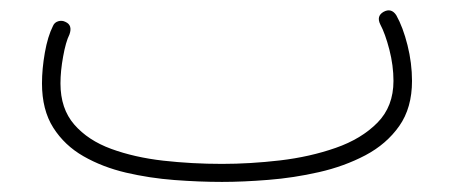

<svg xmlns="http://www.w3.org/2000/svg" viewBox="-20 -345 910 375"><path d="M62 -182.1Q62 -210.4 67.6 -242.2Q73.2 -273.9 83.5 -294.4Q86.4 -301.3 93.8 -303.5Q101.1 -305.7 107.9 -302.2Q122.1 -295.9 115.7 -277.8Q108.4 -263.2 103.3 -234.6Q98.1 -206.1 98.1 -182.1Q98.1 -132.8 125 -101.8Q151.9 -70.8 197.3 -54.2Q242.7 -37.6 298.8 -31.2Q355 -24.9 413.6 -24.9Q468.3 -24.9 526.9 -31.7Q585.4 -38.6 635.7 -56.2Q686 -73.7 717.3 -105.5Q748.5 -137.2 748.5 -187Q748.5 -216.8 740.5 -248Q732.4 -279.3 722.7 -297.4Q714.8 -313.5 729 -321.8Q744.1 -330.1 753.9 -315.4Q767.1 -292 775.9 -256.8Q784.7 -221.7 784.7 -187Q784.7 -134.3 759.8 -98.9Q734.9 -63.5 693.6 -41.7Q652.3 -20 603 -8.8Q553.7 2.4 504.2 6.3Q454.6 10.3 413.6 10.3Q369.1 10.3 320.6 6.6Q272 2.9 226.1 -7.8Q180.2 -18.6 143.1 -39.8Q106 -61 84 -95.7Q62 -130.4 62 -182.1Z"/></svg>

Font: Mikhak-DS2-FD ExtraLight
Style: Regular
Weight: 200
Designer: Amin Abedi
Version: Version 3.2